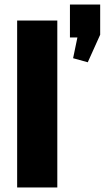

<svg xmlns="http://www.w3.org/2000/svg" viewBox="-20 -831 464 851"><path d="M234 -740V0H56V-740ZM424 -811V-677L369 -555L304 -573L343 -761L387 -665H290V-811Z"/></svg>

Font: Pathway Extreme Condensed ExtraBold
Style: Regular
Weight: 800
Width: 3
Version: Version 1.001;gftools[0.9.26]